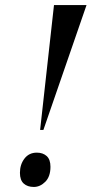

<svg xmlns="http://www.w3.org/2000/svg" viewBox="-20 -734 363 761"><path d="M139 -219 194 -714H323L152 -219ZM114 7Q89 7 74 -6.5Q59 -20 59 -49Q59 -82 77 -105.5Q95 -129 126 -129Q150 -129 165 -115.5Q180 -102 180 -73Q180 -34 159.5 -13.5Q139 7 114 7Z"/></svg>

Font: Noto Serif Display ExtraCondensed SemiBold
Style: Italic
Weight: 600
Width: 2
Italic angle: -12°
Designer: Monotype Design Team
Foundry: Monotype Imaging Inc.
Version: Version 2.009